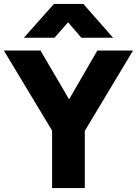

<svg xmlns="http://www.w3.org/2000/svg" viewBox="-24 -957 698 977"><path d="M241 0V-292.5L-4.5 -700H182L327.5 -451.5L471.5 -700H653L407.5 -291V0ZM97.5 -765 250.5 -937H400L551.5 -765H390L322.5 -843.5L253.5 -765Z"/></svg>

Font: Geologica
Style: Bold
Weight: 700
Designer: Sindre Bremnes, Frode Helland
Foundry: Monokrom Skriftforlag AS
Version: Version 1.010; ttfautohint (v1.8.4.7-5d5b);gftools[0.9.28]